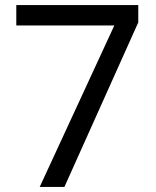

<svg xmlns="http://www.w3.org/2000/svg" viewBox="-20 -734 612 754"><path d="M136 0 429 -634H44V-714H523V-646L233 0Z"/></svg>

Font: Noto Sans Buhid
Style: Regular
Weight: 400
Designer: Monotype Design Team
Foundry: Monotype Imaging Inc.
Version: Version 2.001